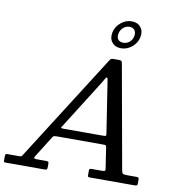

<svg xmlns="http://www.w3.org/2000/svg" viewBox="-155 -1118 1159 1216"><g transform="rotate(10 425.0 -510.0)"><path d="M555.5 -840Q517.5 -840 497.2 -865.8Q477 -891.5 485 -929.5Q493 -967.5 524.5 -993.8Q556 -1020 594 -1020Q632.5 -1020 652.8 -994Q673 -968 664.5 -929.5Q656.5 -891.5 625 -865.8Q593.5 -840 555.5 -840ZM563.5 -877Q586 -877 603.2 -891.2Q620.5 -905.5 625.5 -929.5Q630.5 -953 619.5 -968.2Q608.5 -983.5 586 -983.5Q563.5 -983.5 546.2 -968.2Q529 -953 524 -929.5Q519 -905.5 530 -891.2Q541 -877 563.5 -877ZM-50 -17V-36Q-50 -47 -48 -51Q-46 -55 -35 -55H39Q53 -55 56.2 -59.5Q59.5 -64 64.5 -72L496 -751Q500.5 -758 504.8 -761.5Q509 -765 521.5 -765H554Q567.5 -765 571.8 -761.8Q576 -758.5 578 -747L697.5 -80Q701 -62 707.2 -58.5Q713.5 -55 735 -55H793Q804 -55 807 -51.8Q810 -48.5 810 -37V-17Q810 -6 806.2 -3Q802.5 0 791 0H503Q493.5 0 491.8 -3.5Q490 -7 490 -16.5V-39Q490 -51 493.8 -53Q497.5 -55 509.5 -55H570Q586.5 -55 590.5 -58Q594.5 -61 592 -75L572 -206Q570 -219 563.8 -219.5Q557.5 -220 543 -220H256Q243.5 -220 236.8 -218.8Q230 -217.5 225.5 -210L139 -72Q134 -64 135.8 -59.5Q137.5 -55 153 -55H213Q221.5 -55 225.8 -52.5Q230 -50 230 -41V-19Q230 -6.5 226.5 -3.2Q223 0 210 0H-36Q-47.5 0 -48.8 -3Q-50 -6 -50 -17ZM473.5 -604 281.5 -299Q274 -287 269.8 -281Q265.5 -275 289 -275H538Q557 -275 558.8 -278.5Q560.5 -282 558 -298L510.5 -606Q507.5 -625.5 506 -633.8Q504.5 -642 499 -642Q495 -642 489 -630.5Q483 -619 473.5 -604Z"/></g></svg>

Font: Besley*
Style: Italic
Weight: 400
Italic angle: -13°
Designer: Owen Earl
Foundry: indestructible type*
Version: Version 2.000; ttfautohint (v1.8.3)